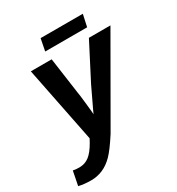

<svg xmlns="http://www.w3.org/2000/svg" viewBox="-246 -798 1047 1134"><g transform="rotate(-30 278.0 -230.5)"><path d="M43 208Q-5 208 -42 199L-23 103Q-6 107 20 107Q58 107 87 85Q116 63 145 12L158 -12L55 -528H197L231 -286Q235 -266 242 -199Q250 -125 249 -123L257 -141L325 -284L451 -528H598L278 28Q225 110 193 142Q128 208 43 208ZM491 -669 473 -587H187L203 -669Z"/></g></svg>

Font: Libra Sans
Style: Bold Italic
Weight: 700
Italic angle: -12°
Foundry: Context Ltd
Version: Version 1.002